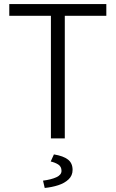

<svg xmlns="http://www.w3.org/2000/svg" viewBox="-20 -677 565 939"><path d="M229 0V-599.6H25.4V-657.2H500V-599.6H296.9V0ZM198.7 242.2 190.4 206.5Q231 201.2 255.9 189.7Q280.8 178.2 280.8 158.7Q280.8 137.7 265.1 127.7Q249.5 117.7 228 112.8L243.7 78.1Q290.5 85.9 312.7 103.5Q335 121.1 335 153.8Q335 181.6 315.4 200.2Q295.9 218.8 264.9 228.8Q233.9 238.8 198.7 242.2Z"/></svg>

Font: Varta Light Light
Style: Regular
Weight: 300
Version: Version 1.004